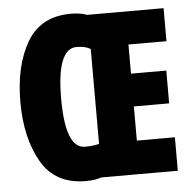

<svg xmlns="http://www.w3.org/2000/svg" viewBox="-52 -777 840 840"><g transform="rotate(-5 367.5 -357.5)"><path d="M36 -359Q36 -202 96.5 -96Q157 10 292 10Q332 10 360 0H696V-147H529V-297H684V-441H529V-569H696V-714H360Q332 -725 289 -725Q157 -725 96.5 -622Q36 -519 36 -359ZM363 -564V-147Q336 -140 301 -140Q215 -140 215 -358Q215 -578 302 -578Q339 -578 363 -564Z"/></g></svg>

Font: Noto Sans Display Condensed Black
Style: Regular
Weight: 900
Width: 3
Designer: Monotype Design team
Foundry: Monotype Imaging Inc.
Version: 1.000